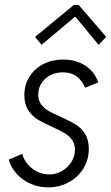

<svg xmlns="http://www.w3.org/2000/svg" viewBox="-20 -770 461 797"><path d="M16.1 -107.4 72.3 -131.3Q78.1 -107.9 94.7 -88.4Q111.3 -68.8 134.8 -57.4Q158.2 -45.9 183.6 -45.9Q211.9 -45.9 236.6 -59.8Q261.2 -73.7 276.1 -97.2Q291 -120.6 291 -147.9Q291 -172.9 278.6 -189.9Q266.1 -207 247.3 -218Q228.5 -229 196.8 -243.2Q158.7 -260.3 136 -274.2Q113.3 -288.1 97.2 -312.7Q81.1 -337.4 81.1 -375Q81.1 -418 102.3 -451.7Q123.5 -485.4 160.4 -504.2Q197.3 -522.9 242.2 -522.9Q281.2 -522.9 311.8 -509.5Q342.3 -496.1 361.3 -474.4Q380.4 -452.6 387.7 -427.7L333 -405.8Q322.8 -433.1 300 -451.4Q277.3 -469.7 240.2 -469.7Q210.9 -469.7 187.7 -457.3Q164.6 -444.8 151.6 -423.8Q138.7 -402.8 138.7 -377.9Q138.7 -353 151.1 -336.4Q163.6 -319.8 182.1 -309.1Q200.7 -298.3 232.4 -284.7Q270 -268.1 293.2 -253.9Q316.4 -239.7 332.5 -215.1Q348.6 -190.4 348.6 -152.3Q348.6 -107.4 326.2 -70.8Q303.7 -34.2 264.9 -13.2Q226.1 7.8 179.7 7.8Q139.2 7.8 105 -8.1Q70.8 -23.9 47.6 -50.3Q24.4 -76.7 16.1 -107.4ZM125.5 -616.7 286.6 -749.5H306.6L420.9 -616.7L389.2 -584L293.9 -699.2H289.6L152.8 -584Z"/></svg>

Font: Reddit Sans Fudge Light Italic
Style: Regular
Weight: 300
Italic angle: -11.25°
Designer: Stephen Hutchings
Version: Version 1.013